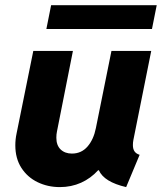

<svg xmlns="http://www.w3.org/2000/svg" viewBox="-20 -725 634 752"><path d="M40 -155.8Q40 -179.2 44.9 -202.1L110.4 -525.4H265.6L203.1 -210Q200.7 -199.2 200.7 -185.5Q200.7 -155.8 217.5 -139.6Q234.4 -123.5 261.7 -123.5Q298.8 -123.5 322.8 -151.1Q346.7 -178.7 355.5 -223.1L416.5 -525.4H572.3L502.4 -176.8Q500.5 -167 500.5 -156.7Q500.5 -141.1 507.1 -131.8Q513.7 -122.6 526.9 -118.7L474.1 7.8Q387.7 -12.2 367.2 -58.1H364.3Q335.4 -26.4 297.4 -9.3Q259.3 7.8 214.4 7.8Q167 7.8 127.2 -11.5Q87.4 -30.8 63.7 -67.6Q40 -104.5 40 -155.8ZM180.2 -704.6H593.8L575.2 -611.3H161.6Z"/></svg>

Font: Reddit Sans Vanilla ExtraBold
Style: Italic
Weight: 800
Italic angle: -11.25°
Designer: Stephen Hutchings
Version: Version 1.013